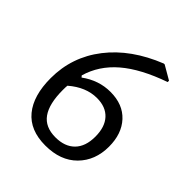

<svg xmlns="http://www.w3.org/2000/svg" viewBox="-172 -700 815 815"><g transform="rotate(45 235.0 -293.0)"><path d="M427 -180Q427 -97 375 -44.5Q323 8 232 8Q140 8 93 -49Q46 -106 46 -211Q46 -338 123.5 -438Q201 -538 342 -594H347L409 -558V-550Q289 -508 221.5 -450Q154 -392 131 -312L137 -305Q197 -349 267 -349Q342 -349 384.5 -303Q427 -257 427 -180ZM356 -169Q356 -227 327 -258.5Q298 -290 245 -290Q179 -290 119 -238Q118 -229 118 -211Q118 -129 147 -88Q176 -47 238 -47Q294 -47 325 -78.5Q356 -110 356 -169Z"/></g></svg>

Font: Alegreya Sans
Style: Regular
Weight: 400
Designer: Juan Pablo del Peral
Foundry: Huerta Tipografica
Version: Version 2.008; ttfautohint (v1.6)